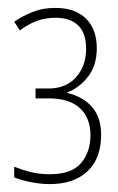

<svg xmlns="http://www.w3.org/2000/svg" viewBox="-20 -878 299 486"><path d="M106 -412Q83 -412 58 -417Q33 -422 16 -429V-456Q36 -448 57.5 -442.5Q79 -437 106 -437Q161 -437 185 -465Q209 -493 209 -536Q209 -579 182.5 -604Q156 -629 103 -629H70V-654H103Q147 -654 172.5 -682.5Q198 -711 198 -755Q198 -794 178 -813.5Q158 -833 121 -833Q94 -833 72 -824.5Q50 -816 30 -801L16 -823Q36 -837 62 -847.5Q88 -858 120 -858Q170 -858 197.5 -831Q225 -804 225 -756Q225 -712 202.5 -683.5Q180 -655 150 -644V-643Q191 -633 213.5 -606.5Q236 -580 236 -537Q236 -477 201.5 -444.5Q167 -412 106 -412Z"/></svg>

Font: Noto Sans Tamil UI ExtraCondensed Thin
Style: Regular
Weight: 100
Width: 2
Designer: Jelle Bosma - Monotype Design Team
Foundry: Monotype Imaging Inc.
Version: Version 2.004; ttfautohint (v1.8.4.7-5d5b)